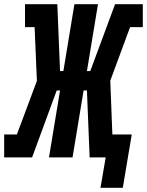

<svg xmlns="http://www.w3.org/2000/svg" viewBox="-48 -755 705 921"><path d="M434 146 459 0H382L369 -321H353L300 0H187L240 -321H224L106 0H-28V-110H33L129 -367L118 -625H72V-735H227L240 -414H256L309 -735H422L369 -414H385L504 -735H637V-625H576L481 -368L491 -110H584L541 146Z"/></svg>

Font: Iosevka Curly Slab XBdEx
Style: Italic
Weight: 800
Width: 7
Italic angle: -9°
Monospace: yes
Designer: Belleve Invis
Foundry: Belleve Invis
Version: Version 11.1.0; ttfautohint (v1.8.3)